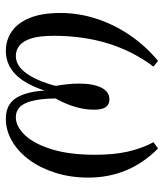

<svg xmlns="http://www.w3.org/2000/svg" viewBox="30 -592 574 673"><g transform="rotate(90 316.5 -255.0)"><path d="M158 11Q120.5 11 90.5 -9.2Q60.5 -29.5 42.8 -71.8Q25 -114 25 -180.5Q25 -244.5 45.2 -306.8Q65.5 -369 103.2 -424.2Q141 -479.5 193 -522.5L213 -506.5Q158.5 -434 131.8 -347Q105 -260 105 -157Q105 -107 114.2 -78Q123.5 -49 139.5 -36.5Q155.5 -24 175.5 -24Q209.5 -24 236 -60.2Q262.5 -96.5 280.5 -163Q277 -184 274.8 -204Q272.5 -224 272.5 -246Q272.5 -271.5 276.2 -291Q280 -310.5 287 -324.2Q294 -338 304.2 -345Q314.5 -352 328 -352Q345.5 -352 354.8 -339.5Q364 -327 364 -297.5Q364 -265.5 353.8 -231Q343.5 -196.5 324.5 -163Q325.5 -109 333.8 -78.8Q342 -48.5 356.5 -36.2Q371 -24 390 -24Q422.5 -24 452.8 -55.5Q483 -87 502.5 -149Q522 -211 522 -302.5Q522 -367 511 -416.2Q500 -465.5 478 -506.5L500 -522.5Q552.5 -470 577.2 -409.2Q602 -348.5 602 -278Q602 -215.5 585.2 -162.8Q568.5 -110 539.8 -71Q511 -32 473.8 -10.5Q436.5 11 396 11Q345.5 11 323 -25Q300.5 -61 297 -124.5Q273 -53.5 238.5 -21.2Q204 11 158 11Z"/></g></svg>

Font: Merriweather 144pt Light
Style: Italic
Weight: 300
Italic angle: -7.8°
Version: Version 2.101